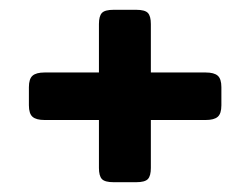

<svg xmlns="http://www.w3.org/2000/svg" viewBox="-20 -495 511 392"><path d="M182 -152V-250H71Q54 -250 46.5 -256.5Q39 -263 39 -280V-317Q39 -334 46.5 -340.5Q54 -347 71 -347H182V-446Q182 -462 188 -468.5Q194 -475 212 -475H258Q276 -475 282 -468.5Q288 -462 288 -446V-347H400Q417 -347 424.5 -340.5Q432 -334 432 -317V-280Q432 -263 424.5 -256.5Q417 -250 400 -250H288V-152Q288 -136 282 -129.5Q276 -123 258 -123H212Q194 -123 188 -129.5Q182 -136 182 -152Z"/></svg>

Font: Mitr
Style: Regular
Weight: 400
Designer: Thanarat Vachiruckul
Foundry: Cadson Demak
Version: Version 1.002